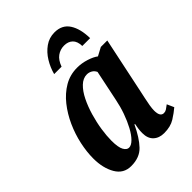

<svg xmlns="http://www.w3.org/2000/svg" viewBox="-219 -868 989 989"><g transform="rotate(-45 276.0 -373.5)"><path d="M149 10Q94 10 66 -38Q38 -86 38 -156Q38 -204 49.5 -257.5Q61 -311 84 -362Q107 -413 140 -454.5Q173 -496 215.5 -521Q258 -546 310 -546Q343 -546 376 -535.5Q409 -525 427 -511L472 -535H519L453 -221Q451 -210 446 -188.5Q441 -167 437.5 -145Q434 -123 434 -109Q434 -64 461 -64Q472 -64 481 -70Q490 -76 503 -86L520 -48Q498 -29 467 -9.5Q436 10 389 10Q353 10 331 -10.5Q309 -31 309 -70Q309 -87 311 -100.5Q313 -114 316 -130H312Q281 -64 246 -27Q211 10 149 10ZM208 -65Q225 -65 244 -84Q263 -103 280.5 -135.5Q298 -168 312 -207.5Q326 -247 334 -288L369 -456Q362 -471 349 -478.5Q336 -486 321 -486Q293 -486 269 -463Q245 -440 226.5 -402.5Q208 -365 195 -320.5Q182 -276 175.5 -232.5Q169 -189 169 -155Q169 -106 180.5 -85.5Q192 -65 208 -65ZM203 -606Q213 -644 234 -678.5Q255 -713 286 -735Q317 -757 356 -757Q411 -757 437.5 -716Q464 -675 465 -606H408Q407 -641 389.5 -657.5Q372 -674 343 -674Q315 -674 292.5 -658Q270 -642 257 -606Z"/></g></svg>

Font: Noto Serif ExtraCondensed
Style: Bold Italic
Weight: 700
Width: 2
Italic angle: -12°
Designer: Monotype Design Team
Foundry: Monotype Imaging Inc.
Version: Version 2.013; ttfautohint (v1.8.4.7-5d5b)